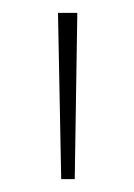

<svg xmlns="http://www.w3.org/2000/svg" viewBox="-20 -734 208 298"><path d="M70 -714 75 -456H96L100 -714Z"/></svg>

Font: Noto Sans Thai Looped SemiCondensed Thin
Style: Regular
Weight: 100
Width: 4
Designer: Sasikarn Vongin, Ben Mitchell
Foundry: The Fontpad Ltd
Version: Version 1.001